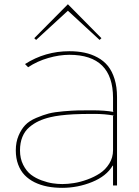

<svg xmlns="http://www.w3.org/2000/svg" viewBox="-20 -883 662 914"><path d="M518.1 -330.1 521 -333Q479 -340.8 428.2 -340.8Q366.2 -340.8 330.1 -338.9Q260.3 -335 220.2 -325.2Q189 -317.9 164.8 -306.6Q140.6 -295.4 119.4 -277.3Q98.1 -259.3 86.7 -231.4Q75.2 -203.6 75.2 -167Q75.2 -128.4 90.3 -98.4Q105.5 -68.4 127.4 -51.5Q149.4 -34.7 178.5 -24.2Q207.5 -13.7 231 -10.3Q254.4 -6.8 276.9 -6.8Q302.2 -6.8 332 -11.5Q361.8 -16.1 395.5 -28.3Q429.2 -40.5 455.8 -58.1Q482.4 -75.7 500.2 -104.2Q518.1 -132.8 518.1 -168ZM537.1 -420.9V0H518.1V-94.2H516.1Q486.8 -44.4 418.5 -16.6Q350.1 11.2 275.9 11.2Q238.3 11.2 205.6 4.9Q172.9 -1.5 145 -15.1Q117.2 -28.8 97.4 -49.3Q77.6 -69.8 66.4 -99.9Q55.2 -129.9 55.2 -167Q55.2 -206.5 68.4 -237.3Q81.5 -268.1 100.3 -287.8Q119.1 -307.6 152.6 -321.8Q186 -335.9 212.6 -342.8Q239.3 -349.6 283 -353.3Q326.7 -356.9 351.3 -357.4Q376 -357.9 418.9 -357.9Q479.5 -357.9 521 -350.1L518.1 -353V-417Q518.1 -622.1 310.1 -622.1Q262.2 -622.1 209.7 -606.9Q157.2 -591.8 113.8 -563L99.1 -578.1Q194.8 -639.2 310.1 -639.2Q349.1 -639.2 382.1 -632.3Q415 -625.5 444.3 -609.6Q473.6 -593.8 493.7 -569.1Q513.7 -544.4 525.4 -506.8Q537.1 -469.2 537.1 -420.9ZM303.2 -862.8 462.9 -701.2 454.1 -692.9 303.2 -832 151.9 -692.9 143.1 -701.2Z"/></svg>

Font: Sinkin Sans 100 Thin
Style: Regular
Weight: 100
Designer: Keith Bates
Foundry: K-Type
Version: Sinkin Sans (version 1.0)  by Keith Bates   •   © 2014   www